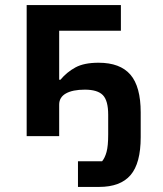

<svg xmlns="http://www.w3.org/2000/svg" viewBox="-20 -536 640 756"><path d="M287 99H382Q393 86 399.5 62.5Q406 39 406 -6V-84Q406 -140 385 -161.5Q364 -183 314 -183Q266 -183 239.5 -168Q213 -153 213 -124V0H85V-516H456V-415H213V-222H218Q243 -252 277 -270.5Q311 -289 368 -289Q453 -289 493.5 -242Q534 -195 534 -93V4Q534 107 494 153.5Q454 200 370 200H287Z"/></svg>

Font: IBM Plex Mono SmBld
Style: Regular
Weight: 600
Monospace: yes
Designer: Mike Abbink, Paul van der Laan, Pieter van Rosmalen
Foundry: Bold Monday
Version: Version 2.3